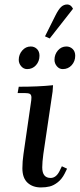

<svg xmlns="http://www.w3.org/2000/svg" viewBox="-20 -823 353 850"><path d="M58.1 -411.1 63 -439Q151.4 -439 214.8 -445.8L212.9 -418L171.9 -141.1Q167 -104.5 167 -82Q167 -35.2 204.1 -35.2Q228 -35.2 243.2 -64.9L253.9 -86.9L276.9 -76.2L266.1 -54.2Q253.9 -30.3 235.8 -16.1Q217.8 -2 200.4 2.4Q183.1 6.8 161.1 6.8Q124.5 6.8 101.8 -14.2Q79.1 -35.2 79.1 -78.1Q79.1 -107.9 84 -141.1L116.2 -363.8Q119.1 -380.9 119.1 -391.1Q119.1 -402.8 112.8 -407Q106.4 -411.1 88.9 -411.1ZM63 -558.1Q63 -581.5 78.4 -599.4Q93.8 -617.2 116.2 -617.2Q132.3 -617.2 143.6 -606.2Q154.8 -595.2 154.8 -576.2Q154.8 -551.8 139.4 -534.4Q124 -517.1 100.1 -517.1Q84.5 -517.1 73.7 -529.8Q63 -542.5 63 -558.1ZM179.2 -662.1 225.1 -753.9Q238.8 -781.2 250.5 -792.2Q262.2 -803.2 277.8 -803.2Q293.9 -803.2 303.2 -784.2L200.2 -652.8ZM221.2 -558.1Q221.2 -582 236.3 -599.6Q251.5 -617.2 273.9 -617.2Q290 -617.2 301.5 -606.2Q313 -595.2 313 -576.2Q313 -551.8 297.4 -534.4Q281.7 -517.1 257.8 -517.1Q242.2 -517.1 231.7 -529.8Q221.2 -542.5 221.2 -558.1Z"/></svg>

Font: Dihjauti S
Style: Bold Italic
Weight: 700
Italic angle: -9°
Designer: T. Christopher White
Version: Version 3.0.0